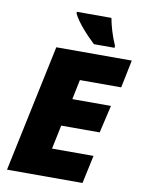

<svg xmlns="http://www.w3.org/2000/svg" viewBox="-99 -994 789 1062"><g transform="rotate(10 295.5 -463.5)"><path d="M369 -767H485V-779C462 -830 447 -884 439 -927H245V-917C269 -868 325 -808 369 -767ZM16 0H440L474 -158H241L269 -292H485L521 -447H304L327 -558H559L591 -714H167Z"/></g></svg>

Font: Noto Sans UI Black
Style: Italic
Weight: 900
Italic angle: -372°
Designer: Monotype Design Team
Foundry: Monotype Imaging Inc.
Version: Version 1.901